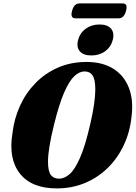

<svg xmlns="http://www.w3.org/2000/svg" viewBox="-20 -1064 773 1094"><path d="M473.5 -711Q564 -711 625.5 -672.5Q687 -634 714.2 -564Q741.5 -494 729.5 -400Q720.5 -311.5 685.2 -236.8Q650 -162 593.5 -106.8Q537 -51.5 463.2 -21Q389.5 9.5 304 9.5Q160 9.5 93.5 -74.8Q27 -159 51 -305.5Q60.5 -387 93.5 -460Q126.5 -533 181.2 -589.5Q236 -646 309.5 -678.5Q383 -711 473.5 -711ZM317 -46Q346.5 -46 376.2 -71.5Q406 -97 435.5 -163.8Q465 -230.5 493.5 -353.5Q509 -420 516 -469.5Q523 -519 523 -554Q523 -610.5 507.8 -633.8Q492.5 -657 461.5 -657Q432.5 -657 403.5 -630Q374.5 -603 345.5 -536.8Q316.5 -470.5 287.5 -352.5Q270 -281 261.8 -229.8Q253.5 -178.5 253.5 -143.5Q253.5 -89 269.2 -67.5Q285 -46 317 -46ZM500.5 -748Q455 -748 434.8 -771.8Q414.5 -795.5 425 -836.5Q435.5 -876.5 468.5 -900.5Q501.5 -924.5 547 -924.5Q592.5 -924.5 612.8 -900.5Q633 -876.5 622.5 -836.5Q612 -796 579.2 -772Q546.5 -748 500.5 -748ZM390.5 -1001.5Q401.5 -1044.5 433 -1044.5H678Q694 -1044.5 699 -1034.8Q704 -1025 698 -1002Q687 -959.5 655.5 -959.5H410.5Q379 -959.5 390.5 -1001.5Z"/></svg>

Font: Fraunces 144pt S050 Black
Style: Italic
Weight: 900
Italic angle: -16°
Version: Version 1.000; ttfautohint (v1.8.3)